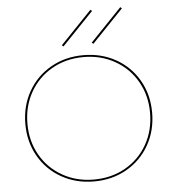

<svg xmlns="http://www.w3.org/2000/svg" viewBox="-60 -953 914 1012"><g transform="rotate(-5 397.5 -446.5)"><path d="M290 -725 456 -898 464 -891 298 -718ZM448 -725 614 -898 622 -891 456 -718ZM62 -328Q62 -423 105.5 -499.5Q149 -576 225.5 -619.5Q302 -663 398 -663Q493 -663 569.5 -620Q646 -577 689.5 -501Q733 -425 733 -330Q733 -235 689.5 -158.5Q646 -82 569.5 -38.5Q493 5 397 5Q302 5 225.5 -38Q149 -81 105.5 -157Q62 -233 62 -328ZM722 -330Q722 -422 680 -495.5Q638 -569 564 -611Q490 -653 398 -653Q305 -653 231 -611Q157 -569 115 -495Q73 -421 73 -328Q73 -236 115 -162.5Q157 -89 231 -47Q305 -5 397 -5Q490 -5 564 -47Q638 -89 680 -163Q722 -237 722 -330Z"/></g></svg>

Font: Ysabeau SC Hairline
Style: Regular
Weight: 100
Designer: Christian Thalmann (Catharsis Fonts)
Version: Version 0.003